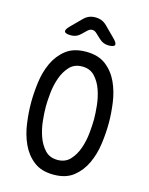

<svg xmlns="http://www.w3.org/2000/svg" viewBox="-139 -1036 877 1132"><g transform="rotate(15 300.0 -470.0)"><path d="M300 -80Q348 -80 377 -111.5Q406 -143 421.5 -187.5Q437 -232 442 -281.5Q447 -331 447 -367Q447 -402 442 -450.5Q437 -499 421.5 -543.5Q406 -588 377 -619Q348 -650 300 -650Q252 -650 223 -618.5Q194 -587 178.5 -542.5Q163 -498 158 -449.5Q153 -401 153 -366Q153 -330 158 -281Q163 -232 178.5 -187.5Q194 -143 223 -111.5Q252 -80 300 -80ZM300 10Q225 10 178.5 -26.5Q132 -63 106.5 -119Q81 -175 72 -241Q63 -307 63 -367Q63 -425 71.5 -490.5Q80 -556 105.5 -611.5Q131 -667 177.5 -703.5Q224 -740 300 -740Q375 -740 421.5 -704Q468 -668 493.5 -612.5Q519 -557 528 -492Q537 -427 537 -368Q537 -308 528 -241.5Q519 -175 493 -119Q467 -63 421 -26.5Q375 10 300 10ZM187 -810Q153 -810 148 -822Q143 -834 167 -858L230 -921Q245 -936 262 -943Q279 -950 300 -950Q321 -950 338.5 -943Q356 -936 371 -921L435 -857Q458 -834 453.5 -822Q449 -810 416 -810Q399 -810 385 -816Q371 -822 359 -833L330 -860Q316 -874 301 -874Q286 -874 272 -860L245 -834Q233 -822 218.5 -816Q204 -810 187 -810Z"/></g></svg>

Font: Maple Mono Normal
Style: Regular
Weight: 400
Monospace: yes
Designer: subframe7536
Version: Version 7.000